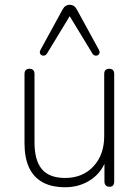

<svg xmlns="http://www.w3.org/2000/svg" viewBox="-20 -779 585 807"><path d="M254 8Q197 8 159 -13Q121 -34 102 -75Q83 -116 83 -177V-468Q83 -479 88.5 -484.5Q94 -490 104 -490Q114 -490 119.5 -484.5Q125 -479 125 -468V-181Q125 -105 156 -68Q187 -31 254 -31Q327 -31 372.5 -79.5Q418 -128 418 -207V-468Q418 -479 423.5 -484.5Q429 -490 439 -490Q449 -490 454.5 -484.5Q460 -479 460 -468V-16Q460 6 440 6Q430 6 424.5 0Q419 -6 419 -16V-121H431Q412 -58 364 -25Q316 8 254 8ZM396 -569Q400 -561 398 -555Q396 -549 390.5 -546.5Q385 -544 379 -545.5Q373 -547 369 -553L273 -711L177 -553Q173 -547 167 -545.5Q161 -544 155.5 -546.5Q150 -549 148 -555Q146 -561 150 -569L243 -739Q249 -750 256.5 -754.5Q264 -759 273 -759Q282 -759 289.5 -754.5Q297 -750 303 -739Z"/></svg>

Font: Nunito ExtraLight
Style: Regular
Weight: 200
Designer: Vernon Adams
Foundry: Vernon Adams
Version: Version 3.602;April 4, 2023;FontCreator 14.0.0.2856 64-bit